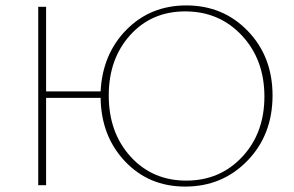

<svg xmlns="http://www.w3.org/2000/svg" viewBox="-20 -683 1085 708"><path d="M667 -663Q803 -663 894 -568.5Q985 -474 985 -331Q985 -186 892.5 -90.5Q800 5 663 5Q529 5 441 -88Q353 -181 351 -322H150V0H121V-658H150V-346H351Q358 -484 446.5 -573.5Q535 -663 667 -663ZM667 -17Q791 -17 873 -104.5Q955 -192 955 -327Q955 -463 872 -552Q789 -641 663 -641Q539 -641 460 -553.5Q381 -466 381 -331Q381 -194 461.5 -105.5Q542 -17 667 -17Z"/></svg>

Font: EauTestInfant Extralight
Style: Regular
Weight: 250
Designer: Christian Thalmann (Catharsis Fonts)
Version: Version 0.001;PS 000.001;hotconv 1.0.88;makeotf.lib2.5.64775